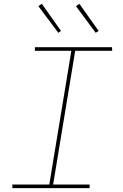

<svg xmlns="http://www.w3.org/2000/svg" viewBox="-20 -981 640 1001"><path d="M447 0H45L44 -19H237L352 -716H162V-735H564L565 -716H372L257 -19H447ZM479 -810 376 -949 394 -961 494 -820ZM284 -810 180 -949 198 -961 298 -820Z"/></svg>

Font: Iosevka Thin Extended Oblique
Style: Regular
Weight: 100
Width: 7
Italic angle: -9°
Monospace: yes
Designer: Belleve Invis
Foundry: Belleve Invis
Version: Version 32.5.0; ttfautohint (v1.8.4)